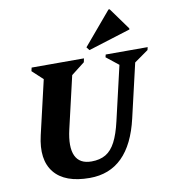

<svg xmlns="http://www.w3.org/2000/svg" viewBox="-101 -1038 1023 1141"><g transform="rotate(-10 410.5 -467.5)"><path d="M104.6 -284.4 189.8 -651 229 -564.4 116.4 -669.2 121.2 -690H437L432.2 -667.4L300.2 -564.6L361.8 -651L277.8 -289Q254.2 -185.8 278.9 -132.3Q303.6 -78.8 375.6 -78.8Q426.4 -78.8 461.4 -99.4Q496.4 -120 520.6 -166.4Q544.8 -212.8 562.2 -289L646.2 -651L670.2 -590L564.2 -674L568.2 -690H821.4L817.4 -673L701.4 -591L741.4 -651L657.4 -289Q587.4 16 348.4 16Q198.6 16 135 -62.6Q71.4 -141.2 104.6 -284.4ZM477.8 -732.6 462.8 -751.8 631 -950.8H637.8L733 -819V-812.2Z"/></g></svg>

Font: Platypi Light
Style: Italic
Weight: 300
Italic angle: -13°
Designer: David Sargent
Foundry: Bolt Cutter Type
Version: Version 1.200